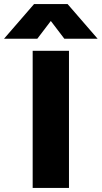

<svg xmlns="http://www.w3.org/2000/svg" viewBox="-72 -932 504 952"><path d="M180 -828 113 -740H-52L97 -912H263L412 -740H247ZM90 0V-680H270V0Z"/></svg>

Font: Martel Sans Heavy
Style: Regular
Weight: 900
Designer: Dan Reynolds and Mathieu Réguer
Foundry: Dan Reynolds and Mathieu Réguer
Version: Version 1.001;PS 001.001;hotconv 1.0.70;makeotf.lib2.5.58329